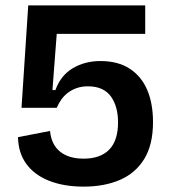

<svg xmlns="http://www.w3.org/2000/svg" viewBox="-20 -680 636 714"><path d="M291 14Q217 14 162 -8Q107 -30 77.5 -71Q48 -112 47 -170L166 -193Q171 -142 203.5 -116Q236 -90 291 -90Q353 -90 386 -123.5Q419 -157 419 -225Q419 -254 412.5 -278Q406 -302 393 -320.5Q380 -339 358.5 -349Q337 -359 307 -359Q284 -359 265.5 -352.5Q247 -346 233 -335.5Q219 -325 208.5 -310.5Q198 -296 191 -279H60L85 -660H520V-554H191L175 -345H186Q206 -400 251 -426.5Q296 -453 353 -453Q419 -453 462.5 -424.5Q506 -396 527.5 -345.5Q549 -295 549 -226Q549 -142 516.5 -89Q484 -36 426 -11Q368 14 291 14Z"/></svg>

Font: Bricolage Grotesque 28pt SemiBold
Style: Regular
Weight: 600
Version: Version 1.001;gftools[0.9.33.dev8+g029e19f]